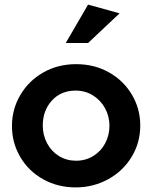

<svg xmlns="http://www.w3.org/2000/svg" viewBox="-20 -803 662 835"><path d="M590 -257Q590 -330 553.5 -391.5Q517 -453 453.5 -488.5Q390 -524 311 -524Q232 -524 168.5 -488Q105 -452 68.5 -390Q32 -328 32 -255Q32 -182 68 -120.5Q104 -59 167.5 -23.5Q231 12 309 12Q385 12 449.5 -23Q514 -58 552 -120Q590 -182 590 -257ZM456 -256Q456 -215 437.5 -180Q419 -145 385.5 -124.5Q352 -104 311 -104Q270 -104 237 -124Q204 -144 185 -179.5Q166 -215 166 -257Q166 -322 205.5 -365.5Q245 -409 309 -409Q351 -409 384.5 -388Q418 -367 437 -332Q456 -297 456 -256ZM266 -616H363L500 -745L363 -783Z"/></svg>

Font: Geom SemiBold
Style: Bold
Weight: 600
Version: Version 1.102